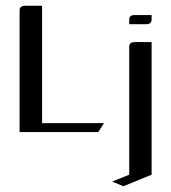

<svg xmlns="http://www.w3.org/2000/svg" viewBox="-20 -458 594 666"><path d="M428.2 -374V-390.1Q428.2 -405.8 446.8 -405.8H505.9V-390.1Q505.9 -374 486.8 -374ZM369.1 171.9 428.2 147.9V-295.9Q428.2 -312 448.2 -312H505.9V147.9L408.2 188ZM47.9 0V-420.9Q47.9 -438 66.9 -438H126V-30.8H340.8L320.8 0Z"/></svg>

Font: Hhenum
Style: Regular
Weight: 400
Designer: T. Christopher White
Version: Version 1.0